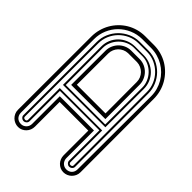

<svg xmlns="http://www.w3.org/2000/svg" viewBox="-221 -840 932 932"><g transform="rotate(45 245.0 -374.0)"><path d="M24.9 -562Q24.9 -587.6 31.4 -611.3Q37.8 -635 49.6 -655.5Q61.3 -676 77.9 -693Q94.5 -710 114.7 -722.2Q135 -734.4 158.6 -741.1Q182.1 -747.8 208 -748H270Q295.7 -747.8 319.3 -741.1Q343 -734.4 363.3 -722.2Q383.5 -710 400.1 -693Q416.7 -676 428.6 -655.5Q440.4 -635 446.8 -611.3Q453.1 -587.6 453.1 -562L453.6 -59.1Q453.6 -46.1 448.7 -35.4Q443.8 -24.7 435.7 -16.7Q427.5 -8.8 416.9 -4.4Q406.2 0 394.5 0Q382.1 0 371.7 -4.9Q361.3 -9.8 353.6 -17.9Q345.9 -26.1 341.7 -36.7Q337.4 -47.4 337.4 -59.1V-228.8H140.6V-59.1Q140.6 -47.4 136.4 -36.7Q132.1 -26.1 124.4 -17.9Q116.7 -9.8 106.3 -4.9Q95.9 0 83.5 0Q71.8 0 61.2 -4.4Q50.5 -8.8 42.4 -16.7Q34.2 -24.7 29.3 -35.4Q24.4 -46.1 24.4 -59.1ZM207.8 -728Q173.6 -727.5 143.6 -714.5Q113.5 -701.4 91.2 -679.1Q68.8 -656.7 55.9 -626.6Q43 -596.4 43 -562L44.4 -59.1Q44.4 -50.3 47.4 -43.1Q50.3 -35.9 55.4 -30.8Q60.5 -25.6 67.7 -22.8Q75 -20 83.5 -20Q91.8 -20 98.8 -23.2Q105.7 -26.4 110.8 -31.7Q116 -37.1 118.8 -44.2Q121.6 -51.3 121.6 -59.1V-248.8H356.4V-59.1Q356.4 -51.3 359.3 -44.2Q362.1 -37.1 367.2 -31.7Q372.3 -26.4 379.3 -23.2Q386.2 -20 394.5 -20Q403.1 -20 410.3 -22.8Q417.5 -25.6 422.6 -30.8Q427.7 -35.9 430.7 -43.1Q433.6 -50.3 433.6 -59.1L435.1 -562Q435.1 -585.2 429.2 -606.3Q423.3 -627.4 412.6 -645.9Q401.9 -664.3 386.8 -679.3Q371.8 -694.3 353.4 -705.1Q335 -715.8 313.8 -721.8Q292.7 -727.8 270 -728ZM62 -562Q62 -591.8 73.5 -618.4Q85 -645 104.9 -665.3Q124.8 -685.5 151.4 -697.5Q178 -709.5 208 -710H270Q300 -709.5 326.7 -697.5Q353.3 -685.5 373.2 -665.3Q393.1 -645 404.5 -618.4Q416 -591.8 416 -562L416.5 -59.1Q416.5 -50.8 410 -44.9Q403.6 -39.1 394.5 -39.1Q391.1 -39.1 387.6 -40.6Q384 -42.2 381.1 -44.9Q378.2 -47.6 376.3 -51.3Q374.5 -54.9 374.5 -59.1V-267.8H103.5V-59.1Q103.5 -54.9 101.7 -51.3Q99.9 -47.6 96.9 -44.9Q94 -42.2 90.5 -40.6Q86.9 -39.1 83.5 -39.1Q74.5 -39.1 68 -44.9Q61.5 -50.8 61.5 -59.1ZM93.5 -276.9H384.5V-59.1Q384.5 -55.2 386.8 -52.1Q389.2 -49.1 394.5 -49.1Q399.2 -49.1 402.8 -51.4Q406.5 -53.7 406.5 -59.1L406 -562Q406 -589.8 395.4 -614.9Q384.8 -639.9 366.2 -658.8Q347.7 -677.7 322.9 -689.1Q298.1 -700.4 270 -700.9H208Q179.7 -700.4 155 -689.1Q130.4 -677.7 111.8 -658.8Q93.3 -639.9 82.6 -614.9Q72 -589.8 72 -562L71.5 -197V-59.1Q71.5 -53.7 75.2 -51.4Q78.9 -49.1 83.5 -49.1Q88.9 -49.1 91.2 -52.1Q93.5 -55.2 93.5 -59.1ZM270 -678Q294.2 -677.5 315.1 -668.6Q335.9 -659.7 351.6 -644Q367.2 -628.4 376.1 -607.4Q385 -586.4 385 -562L384.5 -298.8H93.5L93 -562Q93 -586.4 101.9 -607.4Q110.8 -628.4 126.5 -644Q142.1 -659.7 163 -668.6Q183.8 -677.5 208 -678ZM103.5 -307.9H374.5L375 -562Q375 -583 366.6 -602.4Q358.2 -621.8 343.9 -636.6Q329.6 -651.4 310.5 -660.4Q291.5 -669.4 270 -669.9H208Q186.5 -669.4 167.5 -660.4Q148.4 -651.4 134.2 -636.6Q119.9 -621.8 111.5 -602.4Q103 -583 103 -562ZM270 -650.6Q288.1 -650.1 303.7 -642.9Q319.3 -635.7 330.9 -623.7Q342.5 -611.6 349.2 -595.7Q356 -579.8 356 -562L356.4 -326.9H121.6L122.1 -562Q122.1 -579.8 128.8 -595.7Q135.5 -611.6 147.1 -623.7Q158.7 -635.7 174.3 -642.9Q189.9 -650.1 208 -650.6ZM140.6 -346.9H337.4L336.9 -562Q336.9 -575.9 331.7 -588.4Q326.4 -600.8 317.4 -610.1Q308.3 -619.4 296.1 -625Q283.9 -630.6 270 -631.1H208Q194.1 -630.6 181.9 -625Q169.7 -619.4 160.6 -610.1Q151.6 -600.8 146.4 -588.4Q141.1 -575.9 141.1 -562Z"/></g></svg>

Font: TafelwerkOT
Style: Regular
Weight: 400
Designer: Peter Wiegel
Foundry: Peter Wiegel, based on an original design named Oxford by Christine Lord, 1969
Version: Version 1.000